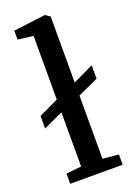

<svg xmlns="http://www.w3.org/2000/svg" viewBox="-155 -880 659 941"><g transform="rotate(-20 174.0 -410.0)"><path d="M120.1 -410.6V-742.7L40 -752.4V-798.8L206.5 -819.8H207.5L231.4 -803.2V-459L338.4 -509.8V-439.9L231.4 -391.1V-61.5L314.5 -53.2V0H41V-53.2L120.1 -61.5V-343.8L18.1 -296.9V-362.3Z"/></g></svg>

Font: Merriweather
Style: Regular
Weight: 400
Designer: Eben Sorkin
Foundry: Eben Sorkin
Version: Version 1.584; ttfautohint (v1.6)